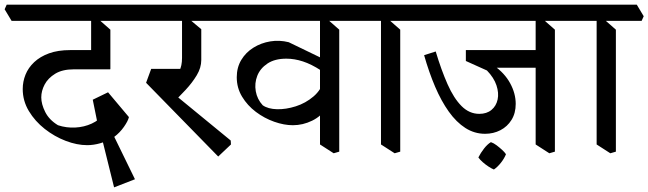

<svg xmlns="http://www.w3.org/2000/svg" viewBox="-50 -628 2796 828"><path d="M326 -2Q282 -2 233.5 -20.5Q185 -39 143 -72Q101 -105 74.5 -149Q48 -193 48 -244Q48 -276 60 -306Q72 -336 97.5 -360Q123 -384 161.5 -398Q200 -412 253 -412H349L426 -329H268Q219 -329 188 -310Q157 -291 142.5 -263.5Q128 -236 128 -208Q128 -179 145 -145Q162 -111 200 -88Q236 -76 274.5 -78Q313 -80 345.5 -95Q378 -110 397 -135L435 -34Q410 -18 381.5 -10Q353 -2 326 -2ZM442 180 380 -70 412 -101 532 145ZM384 -30 350 -198 416 -230 506 -123Q502 -106 484.5 -81Q467 -56 443 -38ZM426 -330 343 -371V-562L368 -551L426 -500ZM0 -538 -30 -588 -21 -608H546L576 -558L567 -538Z M891 47 580 -271 602 -331H734L689 -232L945 -22L946 -5ZM694 -183 645 -269Q672 -277 692 -289Q712 -301 723.5 -322.5Q735 -344 735 -378V-554L769 -543L818 -502V-369Q818 -336 798.5 -303.5Q779 -271 750.5 -240.5Q722 -210 694 -183ZM546 -538 516 -588 525 -608H938L968 -558L959 -538Z M1213 -88Q1175 -88 1132.5 -103Q1090 -118 1053.5 -145.5Q1017 -173 994 -211Q971 -249 971 -295Q971 -337 990.5 -369.5Q1010 -402 1043 -422.5Q1076 -443 1115.5 -449.5Q1155 -456 1195 -446L1344 -374L1333 -325Q1293 -351 1256.5 -363Q1220 -375 1185 -375Q1135 -375 1103.5 -354Q1072 -333 1059.5 -301Q1047 -269 1053 -234.5Q1059 -200 1083 -174Q1106 -158 1144.5 -157Q1183 -156 1225.5 -169.5Q1268 -183 1302 -212Q1336 -241 1348 -285L1361 -165Q1336 -127 1296 -107.5Q1256 -88 1213 -88ZM1389 33 1330 -5V-562L1355 -551L1413 -500V26ZM938 -538 908 -588 917 -608H1503L1533 -558L1524 -538Z M1652 33 1593 -5V-562L1618 -551L1676 -500V26ZM1503 -538 1473 -588 1482 -608H1766L1796 -558L1787 -538Z M2042 -51Q1996 -51 1957 -76Q1918 -101 1885.5 -146.5Q1853 -192 1826.5 -254Q1800 -316 1779 -390L1829 -406Q1853 -326 1880 -265Q1907 -204 1940.5 -170.5Q1974 -137 2017 -137Q2049 -137 2069.5 -154Q2090 -171 2096 -199Q2102 -227 2091 -260Q2080 -293 2050 -324L1959 -365V-386H1968Q2034 -377 2080 -345Q2126 -313 2150 -269Q2174 -225 2174 -180Q2174 -140 2156 -111Q2138 -82 2108 -66.5Q2078 -51 2042 -51ZM2069 -336 1959 -373V-412H2287L2284 -336ZM2319 33 2260 -5V-562L2285 -551L2343 -500V26ZM1766 -538 1736 -588 1745 -608H2433L2463 -558L2454 -538ZM2080 103Q2070 99 2057 90.5Q2044 82 2032 71.5Q2020 61 2013 51Q2023 31 2037.5 12.5Q2052 -6 2067 -15Q2079 -11 2091.5 -1.5Q2104 8 2115 18Q2126 28 2132 37Q2125 55 2110.5 73.5Q2096 92 2080 103Z M2582 33 2523 -5V-562L2548 -551L2606 -500V26ZM2433 -538 2403 -588 2412 -608H2696L2726 -558L2717 -538Z"/></svg>

Font: Eczar
Style: Regular
Weight: 400
Designer: Vaibhav Singh
Foundry: Rosetta Type Foundry
Version: Version 2.000